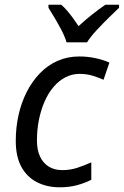

<svg xmlns="http://www.w3.org/2000/svg" viewBox="-20 -786 526 816"><path d="M234 10Q179 10 136.5 -12Q94 -34 70.5 -77.5Q47 -121 47 -187Q47 -245 59 -298Q71 -351 94 -396Q117 -441 150 -475Q183 -509 225 -527.5Q267 -546 317 -546Q352 -546 385 -539Q418 -532 445 -520L420 -447Q400 -456 374.5 -464Q349 -472 318 -472Q286 -472 258 -457.5Q230 -443 207.5 -416.5Q185 -390 169.5 -354.5Q154 -319 145.5 -277Q137 -235 137 -189Q137 -149 150 -121Q163 -93 187 -78Q211 -63 245 -63Q279 -63 309 -73Q339 -83 368 -96V-22Q341 -8 307.5 1Q274 10 234 10ZM263 -606Q255 -632 241 -658.5Q227 -685 212.5 -709.5Q198 -734 186 -753V-766H240Q252 -756 264.5 -741.5Q277 -727 289.5 -710Q302 -693 314 -675Q343 -702 373 -725.5Q403 -749 428 -766H486V-753Q470 -738 443 -711.5Q416 -685 390 -657Q364 -629 350 -606Z"/></svg>

Font: Noto Sans Display
Style: Italic
Weight: 400
Italic angle: -12°
Designer: Monotype Design Team
Foundry: Monotype Imaging Inc.
Version: Version 2.003